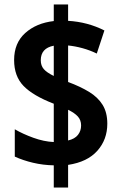

<svg xmlns="http://www.w3.org/2000/svg" viewBox="-20 -779 540 857"><path d="M220 -41Q172 -42 127.5 -52.5Q83 -63 46 -80V-202Q82 -181 129 -164Q176 -147 220 -145V-316Q127 -352 85 -395.5Q43 -439 43 -511Q43 -587 92.5 -631.5Q142 -676 220 -685V-759H284V-686Q371 -681 446 -643L412 -540Q381 -555 348 -564Q315 -573 284 -576V-413Q338 -393 377.5 -369Q417 -345 438 -311Q459 -277 459 -227Q459 -156 414.5 -106Q370 -56 284 -43V58H220ZM220 -575Q162 -564 162 -510Q162 -486 175.5 -470.5Q189 -455 220 -440ZM284 -152Q314 -159 328 -177Q342 -195 342 -219Q342 -243 327.5 -259Q313 -275 284 -289Z"/></svg>

Font: Noto Sans Arabic Cond
Style: Bold
Weight: 700
Width: 3
Designer: Monotype Design Team, Nadine Chahine, Nizar Qandah and Khaled Hosny
Foundry: Monotype Imaging Inc.
Version: Version 2.012; ttfautohint (v1.8.4.7-5d5b)